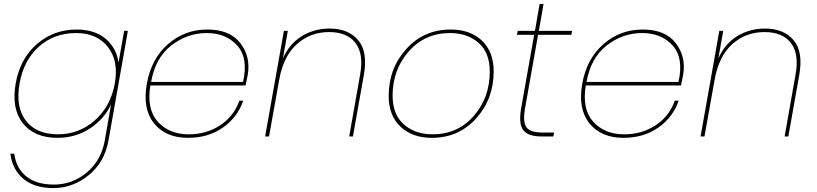

<svg xmlns="http://www.w3.org/2000/svg" viewBox="-20 -698 4180 982"><path d="M60 -270Q82 -397 168 -472Q254 -547 372 -547Q465 -547 521 -499Q577 -451 586 -377L615 -540H634L535 20Q515 132 433.5 198Q352 264 253 264Q156 264 99.5 216.5Q43 169 33 88H53Q62 161 113.5 203.5Q165 246 256 246Q350 246 424 184Q498 122 516 20L548 -164Q513 -89 440 -41Q367 7 274 7Q156 7 97 -67.5Q38 -142 60 -270ZM369 -529Q257 -529 179 -459.5Q101 -390 80 -270Q59 -150 112.5 -80.5Q166 -11 277 -11Q384 -11 465 -82.5Q546 -154 567 -270Q588 -386 532 -457.5Q476 -529 369 -529Z M1037 -529Q937 -529 855.5 -465Q774 -401 753 -279H1223Q1251 -401 1193.5 -465Q1136 -529 1037 -529ZM1224 -183Q1195 -98 1120 -45.5Q1045 7 942 7Q827 7 767.5 -67.5Q708 -142 731 -270Q754 -398 839.5 -472.5Q925 -547 1040 -547Q1156 -547 1209.5 -477Q1263 -407 1247 -315Q1238 -268 1236 -261H749Q729 -139 787.5 -75Q846 -11 945 -11Q1036 -11 1106.5 -57.5Q1177 -104 1204 -183Z M1766 0 1822 -317Q1841 -423 1798 -478.5Q1755 -534 1663 -534Q1567 -534 1498 -472Q1429 -410 1408 -290L1356 0H1336L1432 -540H1452L1427 -399Q1460 -474 1523.5 -513Q1587 -552 1666 -552Q1761 -552 1811.5 -493Q1862 -434 1841 -315L1785 0Z M2505 -333Q2505 -192 2415.5 -92.5Q2326 7 2189 7Q2089 7 2028.5 -50Q1968 -107 1968 -207Q1968 -348 2058 -447.5Q2148 -547 2285 -547Q2385 -547 2445 -490Q2505 -433 2505 -333ZM1988 -209Q1988 -112 2046 -61.5Q2104 -11 2192 -11Q2321 -11 2403 -105Q2485 -199 2485 -332Q2485 -429 2427.5 -479Q2370 -529 2282 -529Q2153 -529 2070.5 -435Q1988 -341 1988 -209Z M2645 -142 2712 -520H2624L2628 -540H2716L2740 -678H2760L2736 -540H2906L2902 -520H2732L2665 -142Q2653 -71 2673.5 -45.5Q2694 -20 2757 -20H2814L2810 0H2751Q2681 0 2656.5 -32Q2632 -64 2645 -142Z M3264 -529Q3164 -529 3082.5 -465Q3001 -401 2980 -279H3450Q3478 -401 3420.5 -465Q3363 -529 3264 -529ZM3451 -183Q3422 -98 3347 -45.5Q3272 7 3169 7Q3054 7 2994.5 -67.5Q2935 -142 2958 -270Q2981 -398 3066.5 -472.5Q3152 -547 3267 -547Q3383 -547 3436.5 -477Q3490 -407 3474 -315Q3465 -268 3463 -261H2976Q2956 -139 3014.5 -75Q3073 -11 3172 -11Q3263 -11 3333.5 -57.5Q3404 -104 3431 -183Z M3993 0 4049 -317Q4068 -423 4025 -478.5Q3982 -534 3890 -534Q3794 -534 3725 -472Q3656 -410 3635 -290L3583 0H3563L3659 -540H3679L3654 -399Q3687 -474 3750.5 -513Q3814 -552 3893 -552Q3988 -552 4038.5 -493Q4089 -434 4068 -315L4012 0Z"/></svg>

Font: Poppins Thin
Style: Italic
Weight: 250
Italic angle: -10°
Designer: Ninad Kale (Devanagari), Jonny Pinhorn (Latin)
Foundry: Indian Type Foundry
Version: Version 3.200;PS 1.000;hotconv 16.6.54;makeotf.lib2.5.65590